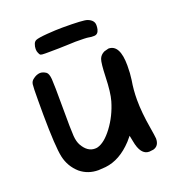

<svg xmlns="http://www.w3.org/2000/svg" viewBox="-110 -686 702 761"><g transform="rotate(-20 240.5 -306.0)"><path d="M110.4 -536.1Q107.4 -542 107.4 -551.8Q107.4 -562.5 111.3 -572.3Q114.3 -581.1 122.1 -585Q132.8 -589.8 170.9 -592.8Q208 -595.7 236.3 -595.7Q324.2 -595.7 339.8 -589.8Q366.2 -580.1 366.2 -558.6Q366.2 -548.8 364.3 -541Q359.4 -521.5 342.8 -521.5Q327.1 -521.5 320.3 -523.4Q310.5 -525.4 265.6 -525.4Q261.7 -525.4 252.9 -524.9Q244.1 -524.4 239.3 -524.4Q194.3 -522.5 151.4 -522.5H136.7Q122.1 -522.5 118.2 -524.4Q113.3 -527.3 110.4 -536.1ZM60.5 -444.3Q75.2 -456.1 90.8 -457Q103.5 -457 116.2 -448.2Q125 -441.4 127 -418Q128.9 -394.5 128.9 -297.9Q128.9 -202.1 130.9 -177.2Q132.8 -152.3 141.6 -136.7Q162.1 -100.6 193.4 -100.6Q200.2 -100.6 204.1 -101.6Q235.4 -109.4 268.6 -153.8Q301.8 -198.2 318.4 -254.9Q328.1 -288.1 330.1 -353.5Q332 -411.1 337.9 -426.8Q343.8 -442.4 360.4 -450.2Q373 -454.1 378.9 -455.1Q426.8 -455.1 426.8 -366.2Q426.8 -333 422.9 -306.6Q416 -266.6 416 -225.6Q416 -170.9 427.7 -103.5Q433.6 -68.4 434.6 -55.7Q434.6 -24.4 409.2 -17.6Q396.5 -15.6 391.6 -15.6Q355.5 -15.6 344.7 -77.1L339.8 -101.6L323.2 -82Q269.5 -24.4 208 -17.6Q186.5 -15.6 177.7 -15.6Q133.8 -15.6 101.6 -42Q67.4 -72.3 57.6 -116.7Q47.9 -161.1 46.9 -296.9V-357.4Q46.9 -412.1 48.8 -424.8Q50.8 -437.5 60.5 -444.3Z"/></g></svg>

Font: sage sans
Style: Regular
Weight: 400
Version: Version 001.032